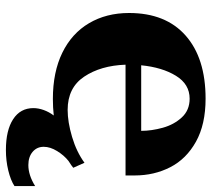

<svg xmlns="http://www.w3.org/2000/svg" viewBox="-53 -494 716 650"><g transform="rotate(90 305.0 -169.0)"><path d="M610 70V140Q590 153 557 161Q524 169 488 169Q421 169 383.5 144.5Q346 120 346 76Q346 59 352.5 41Q359 23 371 7Q344 10 315 10Q224 10 158.5 -22Q93 -54 58.5 -112.5Q24 -171 24 -248Q24 -372 100.5 -439.5Q177 -507 314 -507Q401 -507 459.5 -474.5Q518 -442 546 -387.5Q574 -333 574 -267V-236H199Q202 -152 239.5 -96Q277 -40 352 -40Q393 -40 443.5 -55Q494 -70 531 -97L548 -59Q541 -53 525 -43Q506 -28 491.5 -4.5Q477 19 477 41Q477 64 494 78.5Q511 93 539 93Q573 93 610 70ZM201 -289H423Q423 -324 412.5 -362Q402 -400 377.5 -426.5Q353 -453 314 -453Q265 -453 236.5 -406.5Q208 -360 201 -289Z"/></g></svg>

Font: Trirong ExtraBold
Style: Regular
Weight: 800
Designer: Katatrad Team
Foundry: CadsonDemak
Version: Version 1.001